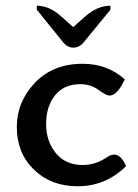

<svg xmlns="http://www.w3.org/2000/svg" viewBox="-20 -648 484 675"><path d="M252.9 6.8Q159.7 6.8 99.4 -51.5Q39.1 -109.9 39.1 -201.2Q39.1 -289.6 102.5 -356.7Q166 -423.8 271 -423.8Q357.4 -423.8 418.5 -369.1Q392.6 -312 364.7 -312Q354 -312 326.2 -332Q298.3 -352.1 262.7 -352.1Q205.1 -352.1 173.6 -313Q142.1 -273.9 142.1 -211.9Q142.1 -152.3 176 -110.1Q210 -67.9 271 -67.9Q315.9 -67.9 356.9 -95.7Q369.6 -104.5 381.3 -104.5Q405.8 -104.5 423.3 -64Q351.6 6.8 252.9 6.8ZM368.2 -627.9V-613.8L274.4 -499.5Q258.8 -480.5 237.8 -480.5Q217.3 -480.5 201.7 -499.5L109.4 -613.8V-627.9Q153.3 -627.9 195.3 -590.3L237.3 -552.7L279.8 -590.3Q322.3 -627.9 368.2 -627.9Z"/></svg>

Font: Bainsley
Style: Regular
Weight: 400
Designer: Paul James MIller
Foundry: High-Logic / Made with FontCreator
Version: Version 1.411;March 28, 2021;FontCreator 13.0.0.2683 64-bit